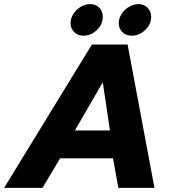

<svg xmlns="http://www.w3.org/2000/svg" viewBox="-45 -916 848 936"><path d="M299 -803Q299 -827 313 -848.5Q327 -870 349 -883Q371 -896 394 -896Q422 -896 439 -878.5Q456 -861 456 -834Q456 -797 427 -769.5Q398 -742 362 -742Q335 -742 317 -759Q299 -776 299 -803ZM534 -803Q534 -827 548 -848.5Q562 -870 584.5 -883Q607 -896 630 -896Q657 -896 674.5 -878Q692 -860 692 -834Q692 -797 662.5 -769.5Q633 -742 598 -742Q570 -742 552 -759Q534 -776 534 -803ZM403 -699H577L708 0H532L506 -144H248L162 0H-25ZM491 -280 456 -515 320 -280Z"/></svg>

Font: Prompt
Style: Bold Italic
Weight: 700
Italic angle: -12°
Designer: Katatrad Team
Foundry: CadsonDemak
Version: Version 1.001